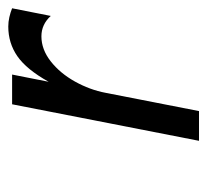

<svg xmlns="http://www.w3.org/2000/svg" viewBox="-38 -450 489 452"><g transform="rotate(-90 206.0 -224.5)"><path d="M186 -440H256L239 -354Q268 -406 299 -427.5Q330 -449 369 -449Q380 -449 391 -446.5Q402 -444 412 -440L394 -349Q384 -360 372 -365.5Q360 -371 346 -371Q315 -371 287 -349Q259 -327 239.5 -292Q220 -257 213 -220L170 0H100Z"/></g></svg>

Font: Teachers[wght] Italic
Style: Regular
Weight: 400
Designer: Alfredo Marco Pradil & Chank Diesel
Version: Version 1.000;Glyphs 3.1.2 (3151)